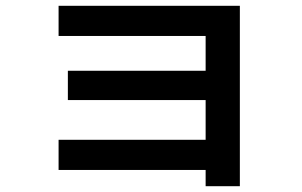

<svg xmlns="http://www.w3.org/2000/svg" viewBox="-20 -595 1040 662"><path d="M689 47V-9H182V-113H689V-250H214V-351H689V-471H182V-575H807V47Z"/></svg>

Font: M PLUS 1 SemiBold
Style: Regular
Weight: 600
Designer: Coji Morishita
Foundry: UNDERFOREST DESIGN
Version: Version 1.001